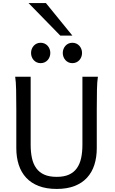

<svg xmlns="http://www.w3.org/2000/svg" viewBox="-20 -1209 743 1241"><path d="M612.8 -712.9Q607.9 -683.6 606.7 -630.1Q605.5 -576.7 605.5 -500.5V-251.5Q605.5 -191.9 589.8 -143.3Q574.2 -94.7 542.2 -60.1Q510.3 -25.4 461.4 -6.6Q412.6 12.2 346.7 12.2Q279.8 12.2 230.7 -6.6Q181.6 -25.4 149.4 -60.1Q117.2 -94.7 101.3 -143.3Q85.4 -191.9 85.4 -251.5V-500.5Q85.4 -572.8 84.2 -628.2Q83 -683.6 78.1 -712.9H178.2V-273.4Q178.2 -225.6 186.5 -187.3Q194.8 -148.9 214.4 -121.8Q233.9 -94.7 266.1 -80.3Q298.3 -65.9 346.7 -65.9Q394 -65.9 425.8 -80.3Q457.5 -94.7 476.8 -121.8Q496.1 -148.9 504.4 -187.3Q512.7 -225.6 512.7 -273.4V-712.9H612.8ZM385.7 -866.7Q385.7 -880.4 390.4 -892.3Q395 -904.3 403.3 -913.3Q411.6 -922.4 422.9 -927.5Q434.1 -932.6 447.8 -932.6Q461.4 -932.6 472.9 -927.5Q484.4 -922.4 492.7 -913.3Q501 -904.3 505.6 -892.3Q510.3 -880.4 510.3 -866.7Q510.3 -853 505.6 -841.1Q501 -829.1 492.7 -820.1Q484.4 -811 472.9 -805.9Q461.4 -800.8 447.8 -800.8Q434.1 -800.8 422.9 -805.9Q411.6 -811 403.3 -820.1Q395 -829.1 390.4 -841.1Q385.7 -853 385.7 -866.7ZM180.7 -866.7Q180.7 -880.4 185.3 -892.3Q189.9 -904.3 198.2 -913.3Q206.5 -922.4 217.8 -927.5Q229 -932.6 242.7 -932.6Q256.3 -932.6 267.8 -927.5Q279.3 -922.4 287.6 -913.3Q295.9 -904.3 300.5 -892.3Q305.2 -880.4 305.2 -866.7Q305.2 -853 300.5 -841.1Q295.9 -829.1 287.6 -820.1Q279.3 -811 267.8 -805.9Q256.3 -800.8 242.7 -800.8Q229 -800.8 217.8 -805.9Q206.5 -811 198.2 -820.1Q189.9 -829.1 185.3 -841.1Q180.7 -853 180.7 -866.7ZM276.9 -1189 447.8 -979H369.6L164.6 -1189Z"/></svg>

Font: Andika DR AuSIL
Style: Regular
Weight: 400
Designer: Annie Olsen & Victor Gaultney
Foundry: SIL International
Version: Version 0.003